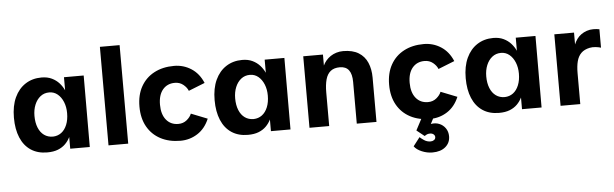

<svg xmlns="http://www.w3.org/2000/svg" viewBox="-55 -905 4349 1359"><g transform="rotate(-5 2119.5 -225.0)"><path d="M252 12Q184 12 136 -20Q88 -52 63 -111.5Q38 -171 38 -253Q38 -337 65.5 -396.5Q93 -456 142.5 -488Q192 -520 257 -520Q299 -520 330 -505Q361 -490 382 -466.5Q403 -443 416 -415V-508H556L555 0H416V-83Q403 -56 381.5 -34.5Q360 -13 328.5 -0.5Q297 12 252 12ZM302 -96Q336 -97 361.5 -116Q387 -135 401.5 -170.5Q416 -206 416 -253Q416 -297 401.5 -332.5Q387 -368 361.5 -389Q336 -410 302 -410Q266 -410 239.5 -389Q213 -368 198.5 -332.5Q184 -297 184 -253Q184 -205 198.5 -169.5Q213 -134 239.5 -115Q266 -96 302 -96Z M688 0V-700H828V0Z M1404 -381 1288 -335Q1279 -359 1254 -379.5Q1229 -400 1194 -400Q1140 -400 1108 -362Q1076 -324 1076 -255Q1076 -186 1108 -147Q1140 -108 1194 -108Q1229 -108 1254 -128.5Q1279 -149 1288 -173L1404 -127Q1375 -58 1320 -23Q1265 12 1199 12Q1118 12 1057.5 -20Q997 -52 963.5 -111.5Q930 -171 930 -254Q930 -337 963.5 -396.5Q997 -456 1057.5 -488Q1118 -520 1199 -520Q1265 -520 1320 -485Q1375 -450 1404 -381Z M1678 12Q1610 12 1562 -20Q1514 -52 1489 -111.5Q1464 -171 1464 -253Q1464 -337 1491.5 -396.5Q1519 -456 1568.5 -488Q1618 -520 1683 -520Q1725 -520 1756 -505Q1787 -490 1808 -466.5Q1829 -443 1842 -415V-508H1982L1981 0H1842V-83Q1829 -56 1807.5 -34.5Q1786 -13 1754.5 -0.5Q1723 12 1678 12ZM1728 -96Q1762 -97 1787.5 -116Q1813 -135 1827.5 -170.5Q1842 -206 1842 -253Q1842 -297 1827.5 -332.5Q1813 -368 1787.5 -389Q1762 -410 1728 -410Q1692 -410 1665.5 -389Q1639 -368 1624.5 -332.5Q1610 -297 1610 -253Q1610 -205 1624.5 -169.5Q1639 -134 1665.5 -115Q1692 -96 1728 -96Z M2116 0V-508H2256V-430Q2264 -448 2278 -464.5Q2292 -481 2310.5 -493.5Q2329 -506 2352 -513Q2375 -520 2400 -520Q2467 -520 2509.5 -494Q2552 -468 2572 -421.5Q2592 -375 2592 -315V0H2452V-296Q2452 -352 2431 -380Q2410 -408 2367 -408Q2326 -408 2301.5 -388.5Q2277 -369 2266.5 -331Q2256 -293 2256 -239V0Z M3178 -381 3062 -335Q3053 -359 3028 -379.5Q3003 -400 2968 -400Q2914 -400 2882 -362Q2850 -324 2850 -255Q2850 -186 2882 -147Q2914 -108 2968 -108Q3003 -108 3028 -128.5Q3053 -149 3062 -173L3178 -127Q3149 -58 3094 -23Q3039 12 2973 12Q2892 12 2831.5 -20Q2771 -52 2737.5 -111.5Q2704 -171 2704 -254Q2704 -337 2737.5 -396.5Q2771 -456 2831.5 -488Q2892 -520 2973 -520Q3039 -520 3094 -485Q3149 -450 3178 -381ZM2968 250Q2930 250 2893 234.5Q2856 219 2839 195L2886 134Q2894 142 2915 156.5Q2936 171 2962 171Q2976 171 2986.5 163.5Q2997 156 2997 143Q2997 131 2987 123Q2977 115 2962 115Q2946 115 2937 120.5Q2928 126 2923 129L2868 85L2914 -2H3000L2974 48Q3006 42 3033.5 53Q3061 64 3078 88.5Q3095 113 3095 146Q3095 192 3061 221Q3027 250 2968 250Z M3462 12Q3394 12 3346 -20Q3298 -52 3273 -111.5Q3248 -171 3248 -253Q3248 -337 3275.5 -396.5Q3303 -456 3352.5 -488Q3402 -520 3467 -520Q3509 -520 3540 -505Q3571 -490 3592 -466.5Q3613 -443 3626 -415V-508H3766L3765 0H3626V-83Q3613 -56 3591.5 -34.5Q3570 -13 3538.5 -0.5Q3507 12 3462 12ZM3512 -96Q3546 -97 3571.5 -116Q3597 -135 3611.5 -170.5Q3626 -206 3626 -253Q3626 -297 3611.5 -332.5Q3597 -368 3571.5 -389Q3546 -410 3512 -410Q3476 -410 3449.5 -389Q3423 -368 3408.5 -332.5Q3394 -297 3394 -253Q3394 -205 3408.5 -169.5Q3423 -134 3449.5 -115Q3476 -96 3512 -96Z M3900 0V-508H4040V-424Q4048 -444 4060.5 -461.5Q4073 -479 4091 -492Q4109 -505 4131 -512.5Q4153 -520 4178 -520Q4186 -520 4200 -519Q4214 -518 4221 -516V-385Q4206 -390 4183 -392.5Q4160 -395 4141 -391Q4102 -383 4080 -361Q4058 -339 4049 -304Q4040 -269 4040 -221V0Z"/></g></svg>

Font: Inclusive Sans
Style: Bold
Weight: 700
Designer: Olivia King
Foundry: Olivia King
Version: Version 2.004